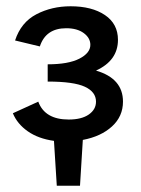

<svg xmlns="http://www.w3.org/2000/svg" viewBox="-20 -445 450 612"><path d="M244 1 235 147H161L152 4Q102 -3 68.5 -26.5Q35 -50 21 -84L102 -121Q123 -64 199 -64Q240 -64 263 -80Q286 -96 286 -121Q286 -152 250.5 -168.5Q215 -185 132 -185V-240Q198 -240 233 -258Q268 -276 268 -302Q268 -324 247 -339.5Q226 -355 191 -355Q126 -355 107 -297L28 -316Q47 -374 96 -399.5Q145 -425 205 -425Q273 -425 314.5 -397Q356 -369 356 -318Q356 -252 286 -220Q372 -195 372 -121Q372 -74 337 -42Q302 -10 244 1Z"/></svg>

Font: Ysabeau Semibold
Style: Regular
Weight: 600
Designer: Christian Thalmann (Catharsis Fonts)
Version: Version 0.003